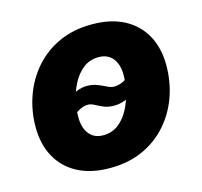

<svg xmlns="http://www.w3.org/2000/svg" viewBox="-86 -645 789 749"><g transform="rotate(-15 308.0 -270.0)"><path d="M270.5 10.3Q193.8 10.3 140.4 -18.1Q86.9 -46.4 58.6 -97.9Q30.3 -149.4 30.3 -218.8Q30.3 -284.7 51.8 -344.5Q73.2 -404.3 113.8 -450.4Q154.3 -496.6 212.6 -523.2Q271 -549.8 345.2 -549.8Q421.9 -549.8 475.3 -521.5Q528.8 -493.2 557.1 -441.7Q585.4 -390.1 585.4 -320.8Q585.4 -254.9 564.5 -195.3Q543.5 -135.7 502.9 -89.4Q462.4 -43 404.1 -16.4Q345.7 10.3 270.5 10.3ZM277.3 -120.1Q314 -120.1 340.1 -140.9Q366.2 -161.6 382.6 -193.6Q398.9 -225.6 406.7 -261.2Q414.6 -296.9 414.6 -326.7Q414.6 -356 405.5 -376.5Q396.5 -397 379.6 -408.2Q362.8 -419.4 338.4 -419.4Q301.8 -419.4 275.6 -398.9Q249.5 -378.4 232.9 -346.7Q216.3 -314.9 208.7 -279.5Q201.2 -244.1 201.2 -214.4Q201.2 -170.4 221.2 -145.3Q241.2 -120.1 277.3 -120.1ZM161.6 -198.2 122.1 -233.4Q152.8 -266.1 177.2 -285.6Q201.7 -305.2 222.9 -314Q244.1 -322.8 264.2 -322.8Q287.6 -322.8 306.6 -315.2Q325.7 -307.6 340.6 -300Q355.5 -292.5 366.7 -292.5Q386.2 -292.5 406.5 -302.2Q426.8 -312 452.6 -344.2L493.7 -313Q465.3 -279.3 440.9 -259Q416.5 -238.8 394.3 -229.7Q372.1 -220.7 348.6 -220.7Q324.7 -220.7 306.9 -228.3Q289.1 -235.8 275.4 -243.4Q261.7 -251 249 -251Q231.4 -251 210 -238.8Q188.5 -226.6 161.6 -198.2Z"/></g></svg>

Font: Inter 16pt ExtraBold
Style: Italic
Weight: 800
Italic angle: -9.3988°
Version: Version 4.001;git-66647c0bb